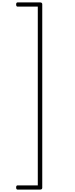

<svg xmlns="http://www.w3.org/2000/svg" viewBox="-20 -1500 627 1595"><path d="M114 57Q114 48 117.5 44Q121 40 125 40H294V-1445H125Q121 -1445 117.5 -1449Q114 -1453 114 -1463Q114 -1472 117.5 -1476Q121 -1480 125 -1480H312Q331 -1480 331 -1465V60Q331 75 312 75H125Q121 75 117.5 71Q114 67 114 57Z"/></svg>

Font: Playwrite BE WAL Thin
Style: Regular
Weight: 250
Version: Version 1.002